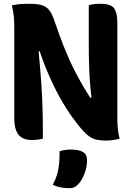

<svg xmlns="http://www.w3.org/2000/svg" viewBox="-20 -728 690 1008"><path d="M205 0Q195 3 179 5Q163 7 146 7Q115 7 94.5 -5.5Q74 -18 64.5 -43.5Q55 -69 55 -107Q55 -167 55 -227.5Q55 -288 55 -348.5Q55 -409 55 -469.5Q55 -530 55 -590Q55 -620 52 -646.5Q49 -673 42 -700Q57 -703 72 -705Q87 -707 103 -707.5Q119 -708 137 -708Q179 -708 202.5 -700Q226 -692 240.5 -672Q255 -652 267 -615Q279 -581 290.5 -548.5Q302 -516 315 -483.5Q328 -451 343 -417.5Q358 -384 376 -349Q394 -314 416.5 -275.5Q439 -237 467 -195L421 -215H491L463 -192Q459 -224 456 -253.5Q453 -283 451 -312.5Q449 -342 448 -373.5Q447 -405 446.5 -441Q446 -477 446 -520Q446 -566 446 -610.5Q446 -655 446 -700Q456 -704 470.5 -706Q485 -708 509 -708Q562 -708 579 -684.5Q596 -661 596 -608Q596 -547 596 -485Q596 -423 596 -360Q596 -297 596 -233.5Q596 -170 596 -106Q596 -80 598.5 -53Q601 -26 608 0Q599 3 588 5Q577 7 565 8.5Q553 10 538 10Q495 10 471 0.5Q447 -9 422 -35Q393 -66 360.5 -111Q328 -156 295.5 -214Q263 -272 233.5 -340.5Q204 -409 180 -485L221 -458H157L180 -488Q185 -431 189.5 -382.5Q194 -334 197 -291Q200 -248 201.5 -209Q203 -170 204 -132.5Q205 -95 205 -55Q205 -39 205 -26Q205 -13 205 0ZM293 66Q305 62 314 60.5Q323 59 332 58Q341 57 350 57Q394 57 415.5 70Q437 83 437 113Q437 138 430.5 162.5Q424 187 413 207.5Q402 228 388 242Q378 252 368 256Q358 260 343 260Q319 260 297 255.5Q275 251 257 242Q272 214 279.5 189Q287 164 290 135Q293 106 293 66Z"/></svg>

Font: Recursive Casual ExtraBold
Style: Regular
Weight: 800
Version: Version 1.047